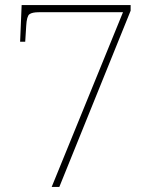

<svg xmlns="http://www.w3.org/2000/svg" viewBox="-20 -734 599 754"><path d="M183 0 463 -686H133Q106 -686 95.5 -678Q85 -670 83 -633L79 -570H59L65 -714H493V-692L213 0Z"/></svg>

Font: Noto Serif Bengali Thin
Style: Regular
Weight: 250
Version: Version 2.003